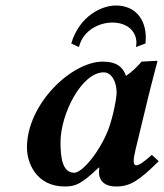

<svg xmlns="http://www.w3.org/2000/svg" viewBox="-20 -668 597 698"><path d="M474 -497 509 -510C509 -517 510 -524 510 -531C510 -598 472 -648 401 -648C351 -648 269 -611 239 -510L267 -497C282 -559 342 -586 388 -586C442 -586 476 -555 476 -512C476 -507 475 -502 474 -497ZM340 -39C340 -21 351 10 402 10C454 10 486 -12 557 -82L532 -105C503.5 -79.5 486 -67 475 -67C470 -67 466 -71 466 -83C466 -92 468.4 -105.9 473 -125L520.3 -321C529.7 -359.9 552 -443.8 552 -443.8C552 -445.8 551.8 -447 550 -447L495 -444C479.2 -425.6 461.1 -408 438 -392C428 -422 406 -444 354 -444C239 -444 78 -289 78 -132C78 -76 111.5 10 216 10C255.5 10 277 0 339 -59L341 -58C340 -52.3 340 -43 340 -39ZM373 -195C340 -112 278 -40 250 -40C206 -40 200 -97 200 -151C200 -254 277 -405 357 -405C386 -405 404 -370 404 -331C404 -315 393 -248 373 -195Z"/></svg>

Font: Linux Libertine O
Style: Bold Italic
Weight: 700
Italic angle: -11.5°
Designer: Philipp H. Poll
Foundry: Philipp H. Poll
Version: Version 4.1.0